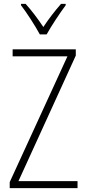

<svg xmlns="http://www.w3.org/2000/svg" viewBox="-20 -1061 445 988"><path d="M185 -884H220C245 -929 287 -992 318 -1034V-1041H294C259 -1001 231 -964 203 -922C176 -963 141 -1009 112 -1041H88V-1034C116 -998 160 -930 185 -884ZM379 -93V-129H75L370 -775V-807H45V-771H327L30 -124V-93Z"/></svg>

Font: Noto Sans Telugu UI Condensed ExtraLight
Style: Regular
Weight: 200
Width: 3
Designer: Jelle Bosma - Monotype Design Team
Foundry: Monotype Imaging Inc.
Version: Version 2.005